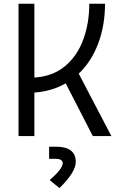

<svg xmlns="http://www.w3.org/2000/svg" viewBox="-20 -713 626 1006"><path d="M77.1 0V-693.4H160.2V-306.6Q256.8 -313 320.6 -366.2Q384.3 -419.4 416 -504.9Q447.8 -590.3 447.8 -693.4H530.3Q530.3 -581.1 494.9 -486.1Q459.5 -391.1 392.6 -327.1L563.5 0H466.3L324.2 -276.4Q289.1 -255.9 247.8 -243.7Q206.5 -231.4 160.2 -228V0ZM291.5 272.5 240.2 230.5Q308.6 171.4 308.6 142.6Q308.6 119.1 270.5 119.1H237.3V55.7H273.9Q377 55.7 377 135.7Q377 188.5 291.5 272.5Z"/></svg>

Font: Cascadia Code PL SemiLight
Style: Regular
Weight: 350
Monospace: yes
Designer: Aaron Bell
Foundry: Saja Typeworks
Version: Version 2404.023; ttfautohint (v1.8.4)